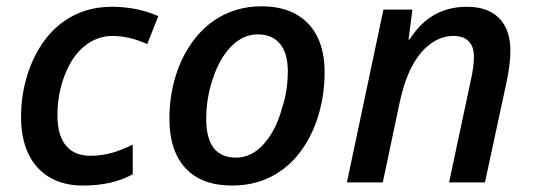

<svg xmlns="http://www.w3.org/2000/svg" viewBox="-20 -571 1668 601"><path d="M45.9 -204.1Q45.9 -267.6 62.5 -325.9Q79.1 -384.3 109.9 -430.9Q140.6 -477.5 183.1 -506.3Q246.1 -549.8 330.1 -549.8Q409.2 -549.8 475.6 -520.5L440.9 -433.1Q383.8 -458.5 333 -458.5Q284.2 -458.5 245.1 -427.2Q206.1 -396 183.1 -336.9Q159.7 -276.9 159.7 -210Q159.7 -143.1 190.4 -110.8Q216.3 -83.5 262.7 -83.5Q296.9 -83.5 327.6 -91.8Q358.4 -100.1 395.5 -118.2V-25.4Q361.8 -7.3 324 1.2Q286.1 9.8 239.3 9.8Q179.2 9.8 135.7 -15.6Q92.3 -41 69.1 -89.1Q45.9 -137.2 45.9 -204.1Z M510.3 -199.7Q510.3 -264.2 526.9 -323.2Q543.5 -382.3 575 -429.4Q606.4 -476.6 649.4 -506.3Q714.8 -551.3 798.8 -551.3Q861.3 -551.3 905.5 -527.1Q949.7 -502.9 972.9 -456.8Q996.1 -410.6 996.1 -345.7Q996.1 -279.8 979.5 -219.7Q962.9 -159.7 931.6 -112.1Q900.4 -64.5 857.4 -35.2Q793 9.8 706.5 9.8Q611.3 9.8 560.8 -44.4Q510.3 -98.6 510.3 -199.7ZM863.8 -235.8Q880.9 -286.6 880.9 -348.6Q880.9 -404.3 856.4 -433.8Q832 -463.4 786.6 -463.4Q740.7 -463.4 703.4 -425.3Q666 -387.2 645 -320.8Q625.5 -262.2 625.5 -198.2Q625.5 -77.6 719.2 -77.6Q767.6 -77.6 805.9 -120.4Q844.2 -163.1 863.8 -235.8Z M1180.2 -541H1271L1258.8 -447.3H1261.7Q1295.4 -499.5 1339.8 -524.7Q1384.3 -549.8 1441.9 -549.8Q1507.3 -549.8 1542.5 -513.9Q1577.6 -478 1577.6 -412.6Q1577.6 -369.1 1565.4 -313L1498 0H1385.7L1454.1 -321.3Q1463.4 -361.8 1463.4 -394.5Q1463.4 -425.3 1447 -441.9Q1430.7 -458.5 1399.4 -458.5Q1363.8 -458.5 1331.8 -436.8Q1299.8 -415 1276.4 -375.5Q1248 -328.1 1231 -250L1178.2 0H1065.9Z"/></svg>

Font: Viking Open Sans Light
Style: Bold Italic
Weight: 600
Italic angle: -12°
Foundry: Ascender Corporation
Version: Version 2.000